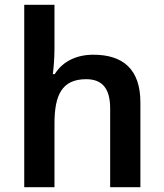

<svg xmlns="http://www.w3.org/2000/svg" viewBox="-20 -780 682 800"><path d="M207 -579V-760H81V0H207V-265C207 -384 238 -450 339 -450C408 -450 439 -409 439 -328V0H565V-353C565 -492 492 -552 369 -552C301 -552 242 -526 208 -471H200C203 -491 207 -536 207 -579Z"/></svg>

Font: Noto Sans Gurmukhi SemiBold
Style: Regular
Weight: 600
Designer: Jelle Bosma - Monotype Design Team
Foundry: Monotype Imaging Inc.
Version: Version 2.004